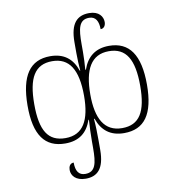

<svg xmlns="http://www.w3.org/2000/svg" viewBox="-105 -862 1096 1205"><g transform="rotate(-10 443.0 -260.0)"><path d="M344 250C416 250 464 210 464 87V25C464 -18 463 -68 459 -111H463C490 -33 544 10 631 10C760 10 824 -76 824 -266C824 -455 760 -546 631 -546C544 -546 490 -502 463 -424H459C462 -459 464 -500 464 -536V-586C464 -684 473 -741 539 -741C581 -741 598 -708 598 -658C622 -658 631 -679 631 -698C631 -732 607 -770 544 -770C468 -770 422 -727 422 -605V-536C422 -497 424 -460 427 -424H424C397 -503 344 -546 256 -546C127 -546 64 -455 63 -266C62 -76 127 10 256 10C344 10 397 -32 424 -111H427C424 -67 422 -18 422 25V67C422 166 411 220 346 220C305 220 286 192 286 137C261 137 253 159 253 179C253 214 280 250 344 250ZM263 -23C152 -23 106 -98 106 -266C106 -433 152 -513 263 -513C371 -513 423 -433 423 -265C423 -110 376 -23 263 -23ZM624 -23C511 -23 463 -112 463 -265C463 -424 511 -513 624 -513C734 -513 781 -433 781 -266C781 -99 734 -23 624 -23Z"/></g></svg>

Font: Noto Serif Georgian ExtraLight
Style: Regular
Weight: 200
Designer: Monotype Design Team, Akaki Razmadze
Foundry: Google LLC
Version: Version 2.003